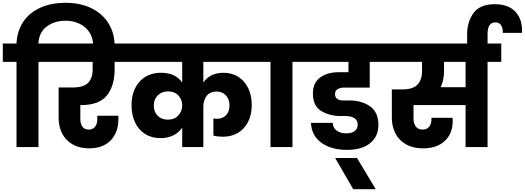

<svg xmlns="http://www.w3.org/2000/svg" viewBox="-37 -1051 3750 1372"><path d="M432 -1031Q538 -1031 617 -992Q696 -953 739 -883Q782 -813 782 -723V-705H629V-720Q629 -780 601.5 -821Q574 -862 529 -882.5Q484 -903 432 -903Q353 -903 297.5 -862Q242 -821 237 -740H336V-609H238V0H81V-609H-17V-740H81Q85 -828 128.5 -894Q172 -960 250 -995.5Q328 -1031 432 -1031Z M537 -300V-200Q537 -166 552 -145.5Q567 -125 598 -125Q626 -125 642 -145Q658 -165 658 -196V-224H809V-201Q809 -105 754 -48Q699 9 601 9Q531 9 481.5 -19.5Q432 -48 407 -97Q382 -146 382 -208V-426H483Q560 -426 592.5 -459Q625 -492 625 -556V-609H302V-740H867V-609H782V-556Q782 -437 726.5 -368.5Q671 -300 542 -300Z M1416 -609V-461Q1438 -494 1474.5 -512.5Q1511 -531 1560 -531Q1622 -531 1668 -500.5Q1714 -470 1738 -418Q1762 -366 1762 -302Q1762 -231 1735.5 -179.5Q1709 -128 1662.5 -101Q1616 -74 1556 -74Q1520 -74 1488 -82V-205Q1499 -202 1513 -202Q1553 -202 1578 -227.5Q1603 -253 1603 -298Q1603 -341 1577.5 -369Q1552 -397 1510 -397Q1464 -397 1440 -366Q1416 -335 1416 -288V0H1265V-139Q1242 -104 1202 -84Q1162 -64 1109 -64Q1047 -64 1000 -93.5Q953 -123 928 -176.5Q903 -230 903 -298Q903 -403 960 -467Q1017 -531 1115 -531Q1167 -531 1205 -512.5Q1243 -494 1265 -461V-609H833V-740H1832V-609ZM1163 -196Q1210 -196 1237.5 -226.5Q1265 -257 1265 -298Q1265 -339 1238 -368.5Q1211 -398 1164 -398Q1120 -398 1091 -370Q1062 -342 1062 -297Q1062 -251 1090 -223.5Q1118 -196 1163 -196Z M1896 0V-609H1798V-740H2151V-609H2053V0Z M2422 -425Q2394 -425 2375.5 -414Q2357 -403 2357 -379Q2357 -355 2373.5 -344Q2390 -333 2416 -333H2461Q2548 -333 2607.5 -291Q2667 -249 2667 -158Q2667 -76 2608 -28Q2549 20 2442 20Q2330 20 2259.5 -31Q2189 -82 2185 -173H2341Q2342 -137 2369 -117.5Q2396 -98 2437 -98Q2476 -98 2497.5 -114.5Q2519 -131 2519 -159Q2519 -191 2495.5 -206.5Q2472 -222 2432 -222H2396Q2319 -222 2259 -257.5Q2199 -293 2199 -384Q2199 -459 2250.5 -497Q2302 -535 2382 -535H2453V-609H2117V-740H2716V-609H2605V-425ZM2487 301 2358 78H2514L2648 301Z M3545 -609H3447V0H3290V-300H2918V-202Q2918 -168 2934.5 -146.5Q2951 -125 2983 -125Q3013 -125 3029.5 -145Q3046 -165 3046 -196V-209H3197Q3198 -200 3198 -187Q3198 -97 3141.5 -44Q3085 9 2986 9Q2915 9 2864.5 -19.5Q2814 -48 2788.5 -97.5Q2763 -147 2763 -210V-412H2837Q2914 -412 2946.5 -446.5Q2979 -481 2979 -543V-609H2683V-740H3545ZM3290 -609H3136V-543Q3136 -478 3112 -428H3290Z M3301 -715V-804Q3301 -896 3347 -958.5Q3393 -1021 3500 -1021Q3596 -1021 3647 -966Q3698 -911 3693 -816H3556Q3557 -852 3543 -871.5Q3529 -891 3503 -891Q3474 -891 3460.5 -870Q3447 -849 3447 -806V-715Z"/></svg>

Font: MSTAGE
Style: Bold
Weight: 700
Designer: Ninad Kale (Devanagari), Jonny Pinhorn (Latin)
Foundry: Indian Type Foundry
Version: 4.004